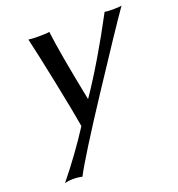

<svg xmlns="http://www.w3.org/2000/svg" viewBox="-123 -533 806 871"><g transform="rotate(-20 280.0 -97.5)"><path d="M109.9 -432.1Q123 -429.2 161.1 -429.2Q197.3 -429.2 210.9 -432.1Q222.7 -331.1 271.5 -87.4H273.4Q370.6 -230 478 -432.1Q487.3 -429.2 516.1 -429.2Q549.3 -429.2 559.6 -432.1Q498 -344.2 333.7 -94Q169.4 156.2 127.4 236.8Q111.8 231.9 79.6 231.9Q61 231.9 43.5 236.8Q130.9 128.9 201.7 19Q190.9 -47.4 159.2 -202.6Q127.4 -357.9 109.9 -432.1Z"/></g></svg>

Font: Linux Biolinum O
Style: Italic
Weight: 400
Italic angle: -12°
Designer: Philipp H. Poll
Foundry: Philipp H. Poll
Version: Version 1.1.3